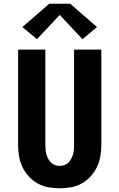

<svg xmlns="http://www.w3.org/2000/svg" viewBox="-20 -1001 640 1029"><path d="M300 8Q269 8 238.5 2.5Q208 -3 181.5 -18Q155 -33 134 -56Q113 -79 100 -106.5Q87 -134 82 -164.5Q77 -195 77 -226V-735H223V-226Q223 -213 224 -200Q225 -187 228.5 -174.5Q232 -162 238 -150.5Q244 -139 253 -130Q262 -121 274.5 -116.5Q287 -112 300 -112Q313 -112 325.5 -116.5Q338 -121 347 -130Q356 -139 362 -150.5Q368 -162 371.5 -174.5Q375 -187 376 -200Q377 -213 377 -226V-735H523V-226Q523 -195 518 -164.5Q513 -134 500 -106.5Q487 -79 466 -56Q445 -33 418.5 -18Q392 -3 361.5 2.5Q331 8 300 8ZM178 -791 100 -856 244 -981H356L500 -856L422 -791L300 -921Z"/></svg>

Font: Iosevka SS04 Heavy Extended
Style: Regular
Weight: 900
Width: 7
Monospace: yes
Designer: Belleve Invis
Foundry: Belleve Invis
Version: Version 19.0.0; ttfautohint (v1.8.4)